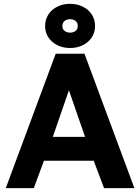

<svg xmlns="http://www.w3.org/2000/svg" viewBox="-20 -980 730 1000"><path d="M468 -143H209L156 0H10L270 -700H420L680 0H522ZM255 -267H423L339 -510ZM345 -730Q317 -730 293.5 -738.5Q270 -747 252.5 -762Q235 -777 225 -798Q215 -819 215 -845Q215 -870 225 -891.5Q235 -913 252.5 -928Q270 -943 293.5 -951.5Q317 -960 345 -960Q373 -960 396.5 -951.5Q420 -943 437.5 -928Q455 -913 465 -891.5Q475 -870 475 -845Q475 -819 465 -798Q455 -777 437.5 -762Q420 -747 396.5 -738.5Q373 -730 345 -730ZM345 -810Q362 -810 373.5 -819Q385 -828 385 -845Q385 -862 373.5 -871Q362 -880 345 -880Q328 -880 316.5 -871Q305 -862 305 -845Q305 -828 316.5 -819Q328 -810 345 -810Z"/></svg>

Font: Golos Text DemiBold
Style: Regular
Weight: 600
Designer: A.Korolkova, Vitaly Kuzmin
Foundry: ParaType Ltd
Version: Version 2.002